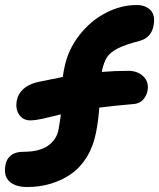

<svg xmlns="http://www.w3.org/2000/svg" viewBox="-21 -730 634 764"><path d="M86.9 14.2Q41 14.2 16.6 -7.8Q-7.8 -29.8 1 -75.2Q4.9 -97.2 22.5 -111.6Q40 -126 71.8 -126Q135.3 -126 169.7 -149.9Q204.1 -173.8 211.9 -214.8Q219.7 -259.8 221.2 -274.9Q207 -271.5 183.8 -265.9Q160.6 -260.3 149.9 -257.8Q139.2 -255.4 124.8 -253.2Q110.4 -251 99.1 -251Q71.3 -251 55.4 -273.4Q39.6 -295.9 45.9 -330.1Q50.3 -355.5 70.8 -374.8Q91.3 -394 126 -402.8Q204.6 -419.4 229 -423.8Q230.5 -438.5 234.9 -459Q249 -531.2 294.2 -589.4Q339.4 -647.5 399.9 -678.7Q460.4 -710 522.9 -710Q558.1 -710 578.1 -689.5Q598.1 -668.9 589.8 -627Q580.6 -579.1 533.2 -566.9Q475.1 -551.8 445.8 -536.4Q416.5 -521 404.1 -501.2Q391.6 -481.4 383.8 -443.8Q436.5 -448.2 490.2 -448.2Q526.4 -448.2 549.6 -425.8Q572.8 -403.3 565.9 -367.2Q561 -346.2 546.9 -331.8Q532.7 -317.4 509.8 -315.9Q453.1 -311.5 374 -301.8Q370.6 -249.5 360.8 -201.2Q350.1 -147 324.5 -105.2Q298.8 -63.5 262 -37.8Q225.1 -12.2 180.9 1Q136.7 14.2 86.9 14.2Z"/></svg>

Font: Shantell Sans Normal
Style: Bold Italic
Weight: 700
Italic angle: -11.31°
Designer: Stephen Nixon, Anya Danilova, Shantell Martin
Foundry: Arrow Type
Version: Version 1.006;[559af2be0]